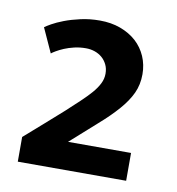

<svg xmlns="http://www.w3.org/2000/svg" viewBox="-55 -776 462 501"><g transform="rotate(10 176.0 -525.0)"><path d="M147.9 -647Q131.8 -647 117.2 -643.6Q102.5 -640.1 91.1 -635.3Q79.6 -630.4 71.3 -625.5Q63 -620.6 59.6 -617.7L30.3 -682.1Q34.7 -685.5 47.1 -692.6Q59.6 -699.7 78.1 -706.8Q96.7 -713.9 120.4 -719.2Q144 -724.6 171.4 -724.6Q201.2 -724.6 225.8 -715.6Q250.5 -706.5 268.1 -690.7Q285.6 -674.8 295.2 -652.8Q304.7 -630.9 304.7 -605.5Q304.7 -578.1 294.2 -555.4Q283.7 -532.7 263.2 -509.3Q242.7 -485.8 212.6 -459.5Q182.6 -433.1 144 -398.4H144.5H311V-324.7H23.9V-390.1Q50.3 -413.1 75.4 -435.3Q100.6 -457.5 122.6 -477.1Q141.6 -494.6 157.5 -509.5Q173.3 -524.4 185.1 -537.8Q196.8 -551.3 203.1 -564Q209.5 -576.7 209.5 -590.3Q209.5 -604 204.3 -614.5Q199.2 -625 190.7 -632.3Q182.1 -639.6 171.1 -643.3Q160.2 -647 147.9 -647Z"/></g></svg>

Font: Ufes Sans SemiBold
Style: Regular
Weight: 600
Designer: Ricardo Esteves & Filipe Motta
Foundry: ProDesignUfes - Ricardo Esteves, Filipe Motta (This is a derivative work, based on Roboto family, by Christian Robertson
Version: Version 2.0